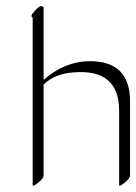

<svg xmlns="http://www.w3.org/2000/svg" viewBox="-20 -575 438 617"><path d="M120.1 -551.3V-318.4Q189 -378.4 269 -378.4Q397.9 -378.4 397.9 -249.5V-10.7Q397.9 -2.4 381.6 11.2Q365.2 24.9 362.8 20.5V-218.3Q363.3 -355 215.3 -342.3Q154.8 -337.9 120.1 -303.2V-10.7Q120.1 -2.4 103.8 11.2Q87.4 24.9 85 20.5V-518.6Q75.2 -522.5 91.6 -540Q107.9 -557.6 114 -555.2Q120.1 -552.7 120.1 -551.3Z"/></svg>

Font: ML-NILA02
Style: Regular
Weight: 400
Version: Version ML-NILA02 1.0